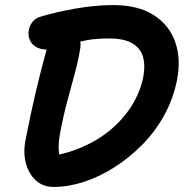

<svg xmlns="http://www.w3.org/2000/svg" viewBox="-20 -729 735 759"><path d="M193 10Q149 10 120.5 -17Q92 -44 81.5 -87Q71 -130 82 -181Q101 -279 122 -368.5Q143 -458 169 -550Q177 -581 194 -594Q211 -607 245 -607Q271 -607 286 -589Q301 -571 298 -543Q291 -495 276.5 -442Q262 -389 246 -329Q230 -269 217 -200Q211 -165 212 -139Q213 -113 224 -86L140 -107Q222 -114 291.5 -142Q361 -170 413.5 -213Q466 -256 500 -310Q534 -364 546 -423Q555 -469 545.5 -503.5Q536 -538 503.5 -557.5Q471 -577 411 -577Q362 -577 325.5 -570.5Q289 -564 261.5 -555Q234 -546 211.5 -539.5Q189 -533 168 -533Q139 -533 121.5 -544Q104 -555 97 -573Q90 -591 94 -611Q97 -628 109 -643Q121 -658 143 -664Q170 -672 204 -680Q238 -688 275 -694.5Q312 -701 350.5 -705Q389 -709 426 -709Q526 -709 587.5 -669.5Q649 -630 672.5 -563.5Q696 -497 680 -414Q665 -338 629 -273Q593 -208 542 -156.5Q491 -105 432 -67.5Q373 -30 311.5 -10Q250 10 193 10Z"/></svg>

Font: Shantell Sans SemiBold
Style: Italic
Weight: 600
Italic angle: -11°
Designer: Stephen Nixon, Anya Danilova, Shantell Martin
Foundry: Arrow Type
Version: Version 1.011;[c5ecc13dd]